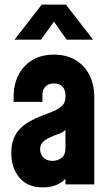

<svg xmlns="http://www.w3.org/2000/svg" viewBox="-20 -800 480 833"><path d="M167 13Q99.5 13 64.2 -29.2Q29 -71.5 29 -136.5Q29 -174 40 -200Q51 -226 69.2 -243.8Q87.5 -261.5 110 -274Q135.5 -288.5 162.5 -298.2Q189.5 -308 212.5 -317.8Q235.5 -327.5 249.8 -341.5Q264 -355.5 264 -378V-388Q264 -410.5 251 -424.2Q238 -438 214 -438Q190 -438 177 -424.2Q164 -410.5 164 -388V-358H39V-378Q39 -461.5 86.5 -512.2Q134 -563 214 -563Q267.5 -563 306.8 -540Q346 -517 367.5 -475.2Q389 -433.5 389 -378V0H264V-86L286 -58Q270.5 -23.5 239.8 -5.2Q209 13 167 13ZM208 -102Q229 -102 246.5 -114.5Q264 -127 264 -159V-236Q251 -224.5 232 -218.2Q213 -212 193 -202Q173 -192.5 163.5 -180.8Q154 -169 154 -152Q154 -132.5 167.5 -117.2Q181 -102 208 -102ZM43 -628 161 -780H266L384 -628H269L214 -706L158 -628Z"/></svg>

Font: Mohave Light
Style: Regular
Weight: 300
Designer: Gumpita Rahayu
Foundry: Tokotype
Version: Version 2.003